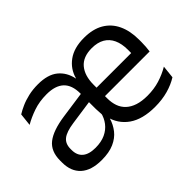

<svg xmlns="http://www.w3.org/2000/svg" viewBox="-91 -740 991 991"><g transform="rotate(-45 404.5 -245.0)"><path d="M580.5 11Q489.5 11 436 -26.5Q382.5 -64 367 -131L359 -147.5Q357 -173 356.2 -197.8Q355.5 -222.5 356 -250L356.5 -311Q356.5 -372 324.8 -401.8Q293 -431.5 230 -431.5Q177.5 -431.5 134 -416.5Q90.5 -401.5 56.5 -381.5L64 -450.5Q82.5 -462 107.5 -473.2Q132.5 -484.5 164.8 -492Q197 -499.5 235 -499.5Q306 -499.5 344.8 -468Q383.5 -436.5 394.5 -382H395.5Q410 -436 454.8 -468.5Q499.5 -501 572 -501Q636.5 -501 679.8 -475.8Q723 -450.5 745 -404Q767 -357.5 767 -293V-275Q767 -259 765.8 -243Q764.5 -227 762.5 -211.5H688Q689 -235.5 689.2 -256.8Q689.5 -278 689.5 -296.5Q689.5 -341 675.2 -371.8Q661 -402.5 633 -418.8Q605 -435 563 -435Q499.5 -435 468 -397.8Q436.5 -360.5 436.5 -294V-246.5V-236.5V-194.5Q436.5 -163.5 445.5 -138.2Q454.5 -113 473.8 -95Q493 -77 522.8 -67.2Q552.5 -57.5 593.5 -57.5Q641 -57.5 681.8 -70Q722.5 -82.5 759 -104L751.5 -34Q719 -13.5 675.8 -1.2Q632.5 11 580.5 11ZM191.5 10.5Q116 10.5 76.8 -25Q37.5 -60.5 37.5 -125.5V-140Q37.5 -207.5 79.8 -240.8Q122 -274 212 -287L366.5 -309L371 -250L222 -228.5Q166 -220.5 142 -201.2Q118 -182 118 -144.5V-136.5Q118 -98 142 -77.5Q166 -57 213.5 -57Q255.5 -57 285.8 -71Q316 -85 335 -109.8Q354 -134.5 360.5 -164.5L387 -111.5H372.5Q362.5 -77.5 340.8 -49.8Q319 -22 282.5 -5.8Q246 10.5 191.5 10.5ZM398.5 -211.5V-273H745.5V-211.5Z"/></g></svg>

Font: Anek Bangla
Style: Regular
Weight: 400
Designer: Sulekha Rajkumar (Bangla), Yesha Goshar (Latin)
Foundry: Ek Type
Version: Version 1.003